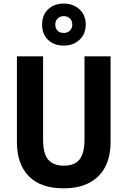

<svg xmlns="http://www.w3.org/2000/svg" viewBox="-20 -1023 699 1053"><path d="M586.4 -713.9V-243.7Q586.4 -165.5 557.6 -108.9Q528.8 -52.2 471.2 -21.2Q413.6 9.8 327.6 9.8Q203.6 9.8 138.2 -56.4Q72.8 -122.6 72.8 -243.2V-713.9H216.3V-256.8Q216.3 -178.7 245.1 -146.5Q273.9 -114.3 330.1 -114.3Q369.1 -114.3 394 -128.9Q418.9 -143.6 431.2 -175.3Q443.4 -207 443.4 -257.8V-713.9ZM329.6 -772.9Q276.4 -772.9 243.7 -804.4Q210.9 -835.9 210.9 -888.2Q210.9 -940.4 243.7 -971.9Q276.4 -1003.4 329.6 -1003.4Q381.3 -1003.4 415.8 -971.9Q450.2 -940.4 450.2 -889.2Q450.2 -836.9 416.3 -804.9Q382.3 -772.9 329.6 -772.9ZM330.1 -842.3Q350.1 -842.3 363.3 -855Q376.5 -867.7 376.5 -888.7Q376.5 -909.2 363.3 -921.9Q350.1 -934.6 330.1 -934.6Q310.1 -934.6 296.6 -921.9Q283.2 -909.2 283.2 -888.7Q283.2 -867.7 295.2 -855Q307.1 -842.3 330.1 -842.3Z"/></svg>

Font: Open Sans SemiCondensed
Style: Bold
Weight: 700
Width: 4
Designer: Monotype Design Team
Foundry: Monotype Imaging Inc.
Version: Version 3.003